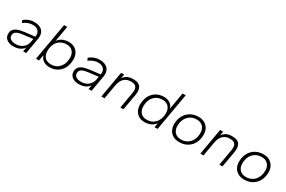

<svg xmlns="http://www.w3.org/2000/svg" viewBox="115 -1814 4426 2970"><g transform="rotate(30 2328.0 -329.0)"><path d="M202 10Q131 10 85 -24.5Q39 -59 39 -121Q39 -165 60.5 -194.5Q82 -224 127 -242.5Q172 -261 242 -269L426 -291Q429 -302 429 -325Q429 -348 418 -372Q407 -396 379 -413Q351 -430 297 -430Q260 -430 221 -415Q182 -400 141 -370L122 -414Q162 -446 207 -463Q252 -480 297 -480Q354 -480 392.5 -464.5Q431 -449 452.5 -422Q474 -395 480.5 -360Q487 -325 480 -286L430 0H376L389 -73Q362 -35 315.5 -12.5Q269 10 202 10ZM214 -39Q271 -39 311.5 -59.5Q352 -80 376.5 -114.5Q401 -149 408 -190L417 -244L245 -223Q160 -213 127.5 -189Q95 -165 95 -124Q95 -84 127.5 -61.5Q160 -39 214 -39Z M849 10Q784 10 739.5 -19.5Q695 -49 678 -106L659 0H605L722 -668H778L729 -389Q758 -434 808.5 -457Q859 -480 919 -480Q981 -480 1024.5 -453.5Q1068 -427 1090.5 -381.5Q1113 -336 1113 -279Q1113 -191 1079.5 -126Q1046 -61 986.5 -25.5Q927 10 849 10ZM845 -39Q909 -39 956 -68.5Q1003 -98 1029 -151.5Q1055 -205 1055 -277Q1055 -344 1017 -387Q979 -430 907 -430Q845 -430 797.5 -401Q750 -372 724 -319Q698 -266 698 -192Q698 -125 735.5 -82Q773 -39 845 -39Z M1370 10Q1299 10 1253 -24.5Q1207 -59 1207 -121Q1207 -165 1228.5 -194.5Q1250 -224 1295 -242.5Q1340 -261 1410 -269L1594 -291Q1597 -302 1597 -325Q1597 -348 1586 -372Q1575 -396 1547 -413Q1519 -430 1465 -430Q1428 -430 1389 -415Q1350 -400 1309 -370L1290 -414Q1330 -446 1375 -463Q1420 -480 1465 -480Q1522 -480 1560.5 -464.5Q1599 -449 1620.5 -422Q1642 -395 1648.5 -360Q1655 -325 1648 -286L1598 0H1544L1557 -73Q1530 -35 1483.5 -12.5Q1437 10 1370 10ZM1382 -39Q1439 -39 1479.5 -59.5Q1520 -80 1544.5 -114.5Q1569 -149 1576 -190L1585 -244L1413 -223Q1328 -213 1295.5 -189Q1263 -165 1263 -124Q1263 -84 1295.5 -61.5Q1328 -39 1382 -39Z M1773 0 1855 -470H1909L1896 -397Q1928 -442 1969 -461Q2010 -480 2069 -480Q2124 -480 2156.5 -464.5Q2189 -449 2204.5 -422Q2220 -395 2222.5 -360.5Q2225 -326 2219 -287L2168 0H2113L2162 -283Q2167 -310 2167 -336.5Q2167 -363 2157 -384Q2147 -405 2123 -417.5Q2099 -430 2055 -430Q1982 -430 1935 -385.5Q1888 -341 1873 -253L1829 0Z M2547 10Q2485 10 2441.5 -16.5Q2398 -43 2375.5 -88.5Q2353 -134 2353 -190Q2353 -278 2386.5 -343Q2420 -408 2479.5 -444Q2539 -480 2617 -480Q2680 -480 2724.5 -451.5Q2769 -423 2786 -367L2838 -668H2894L2777 0H2723L2736 -80Q2707 -35 2657 -12.5Q2607 10 2547 10ZM2558 -39Q2622 -39 2669 -68.5Q2716 -98 2742 -151.5Q2768 -205 2768 -277Q2768 -344 2730 -387Q2692 -430 2621 -430Q2558 -430 2510.5 -401Q2463 -372 2437 -319Q2411 -266 2411 -192Q2411 -125 2449 -82Q2487 -39 2558 -39Z M3166 10Q3101 10 3055 -16.5Q3009 -43 2985 -88.5Q2961 -134 2961 -190Q2961 -279 2996.5 -344Q3032 -409 3094 -444.5Q3156 -480 3236 -480Q3301 -480 3346.5 -453Q3392 -426 3416 -380.5Q3440 -335 3440 -279Q3440 -191 3405 -126Q3370 -61 3308.5 -25.5Q3247 10 3166 10ZM3170 -39Q3233 -39 3281 -68.5Q3329 -98 3356 -151.5Q3383 -205 3383 -277Q3383 -344 3343.5 -387Q3304 -430 3232 -430Q3169 -430 3121 -401Q3073 -372 3046 -319Q3019 -266 3019 -192Q3019 -125 3058.5 -82Q3098 -39 3170 -39Z M3541 0 3623 -470H3677L3664 -397Q3696 -442 3737 -461Q3778 -480 3837 -480Q3892 -480 3924.5 -464.5Q3957 -449 3972.5 -422Q3988 -395 3990.5 -360.5Q3993 -326 3987 -287L3936 0H3881L3930 -283Q3935 -310 3935 -336.5Q3935 -363 3925 -384Q3915 -405 3891 -417.5Q3867 -430 3823 -430Q3750 -430 3703 -385.5Q3656 -341 3641 -253L3597 0Z M4326 10Q4261 10 4215 -16.5Q4169 -43 4145 -88.5Q4121 -134 4121 -190Q4121 -279 4156.5 -344Q4192 -409 4254 -444.5Q4316 -480 4396 -480Q4461 -480 4506.5 -453Q4552 -426 4576 -380.5Q4600 -335 4600 -279Q4600 -191 4565 -126Q4530 -61 4468.5 -25.5Q4407 10 4326 10ZM4330 -39Q4393 -39 4441 -68.5Q4489 -98 4516 -151.5Q4543 -205 4543 -277Q4543 -344 4503.5 -387Q4464 -430 4392 -430Q4329 -430 4281 -401Q4233 -372 4206 -319Q4179 -266 4179 -192Q4179 -125 4218.5 -82Q4258 -39 4330 -39Z"/></g></svg>

Font: Gantari Light
Style: Italic
Weight: 300
Italic angle: -10°
Version: Version 1.000